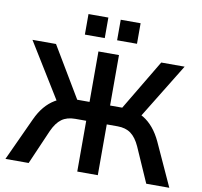

<svg xmlns="http://www.w3.org/2000/svg" viewBox="-96 -1029 1191 1132"><g transform="rotate(10 499.5 -463.0)"><path d="M9 0 127 -256Q148 -302 175 -334Q202 -366 235.5 -386Q269 -406 310 -412L258 -372L44 -719H185L376 -399L353 -417H439V-719H562V-417H648L624 -399L815 -719H955L742 -372L690 -412Q732 -406 765 -386Q798 -366 825 -333.5Q852 -301 873 -256L990 0H852L761 -207Q738 -258 706.5 -281Q675 -304 627 -304H562V0H439V-304H373Q324 -304 292.5 -281Q261 -258 238 -207L148 0ZM536 -803V-926H655V-803ZM343 -803V-926H462V-803Z"/></g></svg>

Font: Nunitoga
Style: Bold
Weight: 700
Designer: Vernon Adams
Foundry: Vernon Adams
Version: Version 1.0